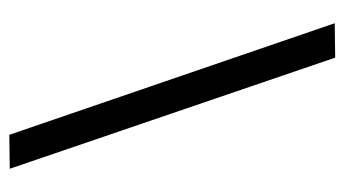

<svg xmlns="http://www.w3.org/2000/svg" viewBox="-184 -556 741 413"><g transform="rotate(-90 186.5 -349.5)"><path d="M30 -699 103 -700 343 0 269 1Z"/></g></svg>

Font: Fivo Sans Modern
Style: Regular
Weight: 400
Designer: Alexander Slobzheninov
Foundry: Alexander Slobzheninov
Version: 1.0